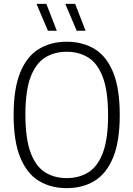

<svg xmlns="http://www.w3.org/2000/svg" viewBox="-20 -965 691 994"><path d="M325.5 9Q242.5 9 180.8 -28.8Q119 -66.5 84.8 -150Q50.5 -233.5 50.5 -370Q50.5 -506.5 84.8 -590Q119 -673.5 181 -711.2Q243 -749 325.5 -749Q408.5 -749 470.2 -711.2Q532 -673.5 566 -590Q600 -506.5 600 -370Q600 -233.5 565.8 -150Q531.5 -66.5 469.8 -28.8Q408 9 325.5 9ZM325.5 -43Q390 -43 438 -73.2Q486 -103.5 512.8 -174.5Q539.5 -245.5 539.5 -367.5Q539.5 -492.5 512.8 -564.2Q486 -636 438 -666.5Q390 -697 325.5 -697Q261 -697 213 -666.8Q165 -636.5 138.2 -565.8Q111.5 -495 111.5 -372.5Q111.5 -247.5 138.2 -175.5Q165 -103.5 213 -73.2Q261 -43 325.5 -43ZM377 -806 318 -945H369L423 -806ZM228 -806 169 -945H220L274 -806Z"/></svg>

Font: Encode Sans SemiCondensed SemiCondensed Light
Style: Regular
Weight: 300
Width: 4
Designer: Multiple Designers
Foundry: Impallari Type
Version: Version 3.000; ttfautohint (v1.8.3) -l 8 -r 50 -G 200 -x 14 